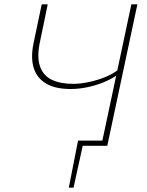

<svg xmlns="http://www.w3.org/2000/svg" viewBox="-20 -678 684 893"><path d="M300 195 343 -24H370L322 195ZM350 0 343 -24H462L457 0ZM451 0 591 -658H619L479 0ZM309 -264Q238 -264 195 -289Q152 -314 137 -361.5Q122 -409 136 -477L174 -658H202L166 -484Q151 -415 165.5 -371Q180 -327 220 -307.5Q260 -288 320 -288Q354 -288 394 -296.5Q434 -305 470.5 -320Q507 -335 531 -355L541 -341Q513 -318 474 -300.5Q435 -283 392 -273.5Q349 -264 309 -264Z"/></svg>

Font: Ysabeau Infant Thin
Style: Italic
Weight: 250
Italic angle: -12°
Designer: Christian Thalmann (Catharsis Fonts)
Version: Version 2.001;gftools[0.9.30]; featfreeze: ss01,ss02,lnum